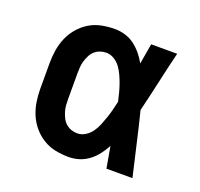

<svg xmlns="http://www.w3.org/2000/svg" viewBox="-101 -650 802 770"><g transform="rotate(20 300.0 -265.0)"><path d="M265 8Q237 8 209 2.5Q181 -3 157 -17.5Q133 -32 114.5 -53.5Q96 -75 85 -100.5Q74 -126 69.5 -154Q65 -182 65 -210V-320Q65 -348 69.5 -376Q74 -404 85 -429.5Q96 -455 114.5 -476.5Q133 -498 157 -512.5Q181 -527 209 -532.5Q237 -538 265 -538Q287 -538 309 -531.5Q331 -525 349 -511.5Q367 -498 381.5 -480.5Q396 -463 407 -443Q411 -465 414.5 -486.5Q418 -508 422 -530H533Q517 -465 502.5 -399Q488 -333 472 -268Q489 -201 504 -134Q519 -67 535 0H424Q420 -23 416 -45.5Q412 -68 408 -91Q397 -71 383 -52.5Q369 -34 350.5 -20Q332 -6 310 1Q288 8 265 8ZM265 -93Q284 -93 300 -103.5Q316 -114 326.5 -129Q337 -144 344 -161.5Q351 -179 357 -196.5Q363 -214 367.5 -232Q372 -250 376 -268Q372 -286 367.5 -303.5Q363 -321 357 -338Q351 -355 343.5 -371.5Q336 -388 325.5 -402.5Q315 -417 299 -427Q283 -437 265 -437Q252 -437 239 -432.5Q226 -428 216 -419Q206 -410 200 -398Q194 -386 190 -373Q186 -360 185 -346.5Q184 -333 184 -320V-210Q184 -197 185 -183.5Q186 -170 190 -157Q194 -144 200 -132Q206 -120 216 -111Q226 -102 239 -97.5Q252 -93 265 -93Z"/></g></svg>

Font: Iosevka Curly Extended
Style: Bold
Weight: 700
Width: 7
Monospace: yes
Designer: Belleve Invis
Foundry: Belleve Invis
Version: Version 11.1.0; ttfautohint (v1.8.3)